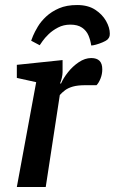

<svg xmlns="http://www.w3.org/2000/svg" viewBox="-20 -744 457 764"><path d="M287 -724Q330 -724 358.5 -705.5Q387 -687 402 -660.5Q417 -634 417 -610Q417 -600 414 -595Q411 -590 407 -586Q401 -581 388 -575.5Q375 -570 362.5 -566.5Q350 -563 343 -563Q340 -584 332 -603Q324 -622 306.5 -634Q289 -646 260 -646Q233 -646 211 -634.5Q189 -623 173.5 -608Q158 -593 149 -580Q140 -567 138 -564L104 -582Q105 -586 111.5 -601.5Q118 -617 130.5 -638Q143 -659 164 -678.5Q185 -698 215 -711Q245 -724 287 -724ZM47 0 124 -417 47 -434V-486L229 -505V-457Q229 -447 226 -434Q223 -421 219 -412H223Q232 -433 250.5 -456.5Q269 -480 293.5 -496.5Q318 -513 343 -513Q365 -513 376 -502Q387 -491 387 -468Q387 -449 380 -431.5Q373 -414 364 -405H320Q289 -405 270 -399.5Q251 -394 239 -385Q227 -376 218 -366L162 0Z"/></svg>

Font: Faustina SemiBold
Style: Italic
Weight: 600
Italic angle: -8°
Designer: Alfonso Garcia
Foundry: http://www.omnibus-type.com
Version: Version 1.200